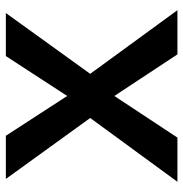

<svg xmlns="http://www.w3.org/2000/svg" viewBox="-5 -600 630 660"><g transform="rotate(-90 310.0 -270.0)"><path d="M24.9 -564.9H173.3L310.1 -354L447.3 -564.9H595.2L386.2 -274.9L605 24.9H453.1L310.1 -191.9L167 24.9H15.1L234.4 -274.9Z"/></g></svg>

Font: BIZ UDPGothic
Style: Bold
Weight: 700
Designer: TypeBank Co., Ltd.
Foundry: Morisawa Inc.
Version: Version 1.051